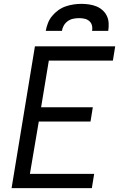

<svg xmlns="http://www.w3.org/2000/svg" viewBox="-20 -975 640 995"><path d="M40 0 161 -735H577L565 -661H233L193 -419H461L449 -345H181L135 -74H468L456 0ZM217 -815Q221 -836 228.5 -855.5Q236 -875 250 -892Q264 -909 282 -922Q300 -935 320.5 -942Q341 -949 361.5 -952Q382 -955 402 -955Q422 -955 442 -952Q462 -949 479.5 -942Q497 -935 511.5 -922Q526 -909 534 -892Q542 -875 543 -855Q544 -835 541 -815H457Q460 -829 456.5 -843Q453 -857 442.5 -866Q432 -875 418 -878Q404 -881 390 -881Q375 -881 360 -878Q345 -875 332 -866Q319 -857 311 -843.5Q303 -830 301 -815Z"/></svg>

Font: Zed Sans Extended
Style: Italic
Weight: 400
Width: 7
Italic angle: -9°
Designer: Belleve Invis
Foundry: Belleve Invis
Version: Version 1.0.0; ttfautohint (v1.8.4)